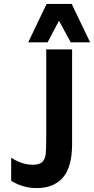

<svg xmlns="http://www.w3.org/2000/svg" viewBox="-20 -948 480 980"><path d="M37 -25V-143Q93 -107 148 -107Q182 -107 196.5 -122Q211 -137 213.5 -163Q216 -189 216 -251V-696H348V-214Q348 -94 300.5 -41Q253 12 167 12Q97 12 37 -25ZM218 -928H346L440 -732H341L281 -842L223 -732H124Z"/></svg>

Font: AmikoBold
Style: Bold
Weight: 700
Designer: Pablo Impallari, Rodrigo Fuenzalida, Andres Torresi
Foundry: Impallari Type
Version: Version 1.000; ttfautohint (v1.3)